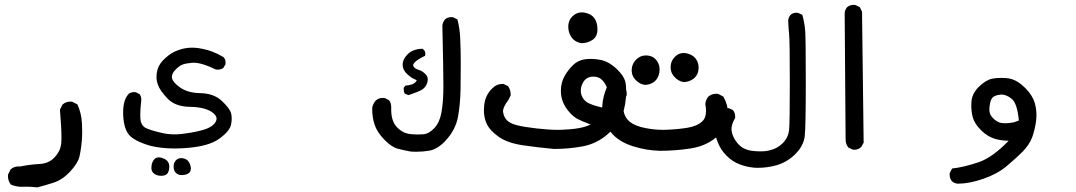

<svg xmlns="http://www.w3.org/2000/svg" viewBox="-20 -457 4540 810"><path d="M91.8 330.6 71.3 331.1Q48.8 331.1 25.9 321.8Q18.6 312 16.1 303.2Q13.7 294.4 13.7 288.8Q13.7 283.2 14.2 278.8L24.9 257.3L25.9 256.8Q39.1 245.1 58.6 245.1Q61 245.1 64 245.6Q106 236.8 146.5 234.9Q185.1 232.9 209.2 208Q233.4 183.1 237.8 151.9Q239.3 141.6 239.3 122.1Q239.3 82.5 232.9 5.9L243.7 -16.1L244.6 -16.6Q257.8 -28.3 277.3 -28.3Q280.3 -28.3 284.7 -27.8L306.6 -16.6Q323.7 21 325.7 63Q326.7 79.6 326.7 99.4Q326.7 119.1 325.2 136Q323.7 152.8 322.3 163.6Q319.3 186 314.9 204.6Q307.6 232.9 275.4 267.3Q243.2 301.8 205.8 313.7Q168.5 325.7 137.2 333.5Q111.3 330.6 91.8 330.6Z M673.3 212.9Q689 220.7 692.9 235.4Q694.3 241.7 694.3 247.6Q694.3 258.8 689.9 268.6Q683.1 284.7 660.6 284.7Q639.2 284.7 627 272.9Q618.7 264.6 618.7 251.2Q618.7 237.8 622.8 228Q627 218.3 633.3 212.6Q639.6 207 650.4 207Q661.1 207 673.3 212.9ZM746.1 281.7Q731.4 281.7 721.9 272.2Q712.4 262.7 712.4 245.1Q712.4 227.1 725.6 216.3Q734.4 210 744.6 210Q751 210 758.3 212.4Q776.9 218.3 783.2 241.2Q785.2 248 785.2 252.2Q785.2 256.3 784.7 258.3Q783.7 268.6 775.9 273.9Q764.2 281.7 746.1 281.7ZM499.5 16.6Q499.5 -37.1 523.9 -62Q534.2 -68.4 545.9 -68.4Q552.2 -68.4 554.2 -67.4L569.3 -59.6Q573.7 -52.2 575 -46.9Q576.2 -41.5 576.2 -37.6Q576.2 -33.7 575.7 -30.8Q571.8 4.4 571.8 23.9Q571.8 43.5 573.2 51.8Q576.7 67.4 585 75.7Q589.4 80.6 596.2 83.5Q616.2 92.8 657.2 102.5Q686.5 109.9 716.3 109.9Q743.2 109.9 783.2 103Q830.1 94.7 852.1 85.9Q880.4 74.7 890.1 56.6Q893.6 49.8 893.6 43.5Q893.6 28.8 873 15.1Q841.3 -5.4 781.2 -6.3Q719.2 -7.3 687.3 -40.8Q655.3 -74.2 646.5 -98.6Q640.1 -115.7 640.1 -132.8Q640.1 -147.5 644.5 -163.6Q648.9 -178.2 656.7 -189Q668 -205.1 690.7 -223.1Q713.4 -241.2 748 -250.5Q769.5 -255.9 791 -255.9Q804.2 -255.9 817.4 -253.9Q851.1 -248.5 876 -239Q900.9 -229.5 923.3 -215.8Q931.6 -206.1 931.6 -193.4Q931.6 -189.9 931.2 -185.5L921.9 -169.9Q914.6 -165.5 908.9 -164.3Q903.3 -163.1 899.4 -163.1Q892.1 -163.1 890.1 -164.1Q832 -192.4 796.4 -192.4Q792 -192.4 788.1 -191.9Q764.6 -189.9 750 -184.6Q735.4 -179.2 718.3 -160.6Q705.1 -146.5 705.1 -132.3Q705.1 -129.4 706.1 -126Q710 -108.9 741.2 -86.9Q773.4 -64.9 825.7 -64Q881.8 -63 916 -31.2Q949.2 0 955.1 21.5Q957.5 31.7 957.5 43.7Q957.5 55.7 954.6 69.3Q948.2 97.2 904.8 128.4Q861.3 159.7 770.5 167Q742.7 169.4 717.3 169.4Q659.7 169.4 612.8 157.7Q612.8 157.7 612.8 157.7Q540.5 136.2 520.5 106.9Q499.5 76.2 499.5 16.6Z M1630.4 -5.4V5.4Q1630.4 52.7 1653.3 78.1Q1678.2 105 1709.5 108.4Q1728.5 110.4 1742.7 110.4Q1756.8 110.4 1767.1 109.4Q1790.5 106.9 1812.7 83Q1835 59.1 1842.3 17.6Q1850.6 -27.8 1850.6 -94.2Q1850.6 -160.6 1846.2 -350.1Q1848.6 -364.7 1857.4 -375Q1868.2 -384.8 1883.8 -384.8Q1890.1 -384.8 1892.1 -383.8L1909.7 -375Q1919.4 -337.9 1921.4 -298.8Q1923.8 -248 1923.8 -186.8Q1923.8 -125.5 1922.9 -78.1Q1921.4 -14.2 1912.1 36.1Q1901.9 90.8 1860.4 135.7Q1826.7 172.4 1791 178.7Q1765.1 183.1 1737.3 183.1Q1718.8 183.1 1710.9 182.1Q1684.6 177.2 1658.2 170.4Q1630.9 163.1 1600.1 130.9Q1569.3 98.6 1559.6 66.4Q1550.3 37.6 1550.3 4.4Q1550.3 -2 1550.3 -2.9Q1553.7 -19 1564.5 -32.2Q1577.1 -43.9 1594.2 -43.9Q1601.6 -43.9 1604 -43L1620.6 -34.7L1621.6 -33.7Q1630.4 -22.5 1630.4 -5.4ZM1686.5 -64Q1683.1 -71.3 1683.1 -80.1Q1683.1 -83 1683.1 -86.9L1690.9 -96.2H1692.9Q1722.2 -98.1 1733.4 -110.8Q1737.8 -116.2 1737.8 -118.7Q1737.8 -119.1 1737.8 -119.1L1734.4 -120.6Q1719.2 -125 1698.7 -143.6Q1678.7 -161.6 1678.7 -183.1Q1678.7 -208 1701.2 -229.5Q1722.2 -249.5 1760.3 -251.5H1762.2Q1766.1 -249 1767.6 -247.1Q1774.4 -240.2 1774.4 -231Q1774.4 -228 1773.4 -221.7Q1742.2 -207 1730 -194.3Q1723.1 -188 1723.1 -182.1Q1723.1 -176.8 1728.5 -171.4Q1733.9 -166 1744.1 -163.1Q1763.7 -157.2 1776.4 -142.6Q1784.7 -133.3 1784.7 -121.1Q1784.7 -113.3 1780.8 -103.5Q1774.9 -88.9 1761.7 -79.6Q1748.5 -70.8 1703.1 -55.7L1687.5 -62Z M2021.5 8.3Q2021.5 -1.5 2022.5 -11.7Q2026.9 -56.2 2057.6 -85Q2075.2 -103 2100.1 -103Q2101.6 -103 2104 -103L2124 -93.3L2124.5 -91.8Q2134.3 -77.1 2134.3 -59.1Q2134.3 -57.1 2134.3 -54.2L2124.5 -34.7Q2102.1 -5.4 2102.1 12.7Q2102.1 14.6 2102.5 16.6Q2106 37.6 2119.1 50.8Q2132.3 64 2160.9 71.3Q2189.5 78.6 2242.2 84.7Q2294.9 90.8 2332 90.8Q2342.8 90.8 2353 90.3Q2411.1 87.9 2442.4 79.1Q2457.5 74.7 2471.7 68.4Q2429.7 52.2 2415.5 44.4Q2397.9 34.2 2383.8 18.1Q2346.2 -22.9 2346.2 -73.2Q2346.2 -109.9 2363.3 -138.7Q2376.5 -161.6 2397.5 -182.4Q2418.5 -203.1 2448.7 -207Q2459.5 -208.5 2474.9 -208.5Q2490.2 -208.5 2512.2 -204.6Q2549.8 -197.8 2586.4 -161.6Q2616.7 -131.3 2620.1 -101.6Q2621.6 -86.4 2621.6 -70.3Q2621.6 -16.1 2604 32.7Q2591.3 67.4 2544.4 108.4Q2497.6 149.4 2438.5 160.4Q2379.4 171.4 2317.4 171.4H2316.9Q2252.4 165.5 2188 156.2Q2123 147 2085.4 121.1Q2047.4 95.2 2032.7 64Q2021.5 39.6 2021.5 8.3ZM2545.4 -61.5Q2545.4 -66.9 2544.4 -71.3Q2541 -95.2 2523.9 -115.7Q2508.3 -133.8 2483.4 -133.8Q2453.1 -133.8 2439.5 -108.4Q2430.2 -91.8 2430.2 -75.2Q2430.2 -58.1 2438.5 -44.4Q2447.3 -28.8 2465.8 -20.5Q2491.2 -8.8 2533.2 -1Q2545.4 -39.1 2545.4 -61.5ZM2377.4 -344.2Q2377.4 -373.5 2398.9 -391.6Q2414.6 -404.8 2434.6 -404.8Q2440.4 -404.8 2449 -403.1Q2457.5 -401.4 2466.3 -397.5Q2479.5 -391.1 2487.3 -380.4Q2500.5 -362.3 2500.5 -333Q2500.5 -302.7 2479.5 -288.6Q2459.5 -274.9 2432.6 -274.9H2432.1Q2403.8 -280.3 2390.1 -301.3Q2377.4 -320.3 2377.4 -344.2Z M2520.5 2.4Q2520.5 -3.9 2521 -11.2Q2522.9 -49.3 2541.5 -92.3L2542.5 -92.8Q2558.1 -106.9 2579.1 -106.9Q2584 -106.9 2590.3 -106L2611.8 -95.2L2612.3 -94.2Q2624 -81.1 2624 -61.5Q2624 -58.6 2623.5 -54.2Q2609.4 -29.3 2609.4 -4.9Q2609.4 1.5 2610.4 7.8Q2614.3 38.1 2637 56.6Q2659.7 75.2 2704.1 83.5Q2741.2 90.8 2778.3 90.8Q2786.6 90.8 2795.4 90.3Q2841.3 88.4 2881.3 81.8Q2921.4 75.2 2943.4 54.2Q2958.5 40 2958.5 10.7Q2958.5 -2 2955.6 -18.6Q2957.5 -36.6 2968.8 -49.8Q2982.4 -61.5 3002 -61.5Q3004.9 -61.5 3009.3 -61L3031.2 -49.8L3032.2 -48.3Q3051.3 -14.6 3051.3 22Q3051.3 30.8 3050.3 40Q3043.9 86.9 3000.7 123Q2957.5 159.2 2894 169.2Q2830.6 179.2 2762.7 179.2Q2705.1 177.2 2652.3 160.6Q2597.7 143.6 2567.4 112.3Q2537.1 81.1 2528.3 54.2Q2520.5 31.7 2520.5 2.4ZM2662.1 -119.1Q2649.9 -131.3 2646.5 -146.5Q2645 -153.3 2645 -157.7Q2645 -162.1 2645 -163.1Q2646 -189 2665 -207Q2682.1 -223.1 2704.6 -223.1Q2736.3 -223.1 2752.4 -198.7Q2762.7 -183.1 2762.7 -164.6Q2762.7 -158.2 2761.7 -151.4Q2755.4 -117.2 2728 -105Q2715.8 -99.1 2700.2 -99.1H2699.7Q2680.2 -101.1 2662.1 -119.1ZM2809.1 -172.9Q2809.1 -199.7 2828.6 -218.8Q2843.8 -233.4 2863.8 -233.4Q2869.1 -233.4 2875 -232.4Q2901.4 -227.5 2915.5 -209Q2927.2 -192.9 2927.2 -172.4Q2927.2 -141.1 2905.3 -124.5Q2886.7 -110.8 2863.3 -110.8H2862.8Q2840.8 -115.2 2825 -132.8Q2809.1 -150.4 2809.1 -172.9Z M2995.1 79.6Q2995.1 74.7 2995.6 69.8Q2997.6 33.7 3020.5 9.8Q3020.5 9.8 3021 9.8Q3032.2 -1 3048.3 -1Q3054.2 -1 3056.2 0L3071.8 7.3L3072.8 8.3Q3081.5 19.5 3081.5 35.6Q3081.5 37.6 3081.5 40.5Q3065.9 66.9 3065.9 87.4Q3065.9 90.8 3066.4 94.2Q3069.8 118.2 3085 138.9Q3100.1 159.7 3116.2 168Q3132.3 176.3 3150.4 179Q3168.5 181.6 3189 181.6Q3206.1 181.6 3219 179Q3231.9 176.3 3244.1 171.9Q3268.6 162.6 3287.6 141.1Q3306.2 119.6 3309.1 90.3Q3312 61 3312 -111.3Q3312 -283.7 3309.1 -312Q3306.2 -340.3 3305.2 -370.1Q3305.2 -370.1 3305.2 -370.6Q3306.2 -384.3 3315.4 -394.5Q3325.2 -403.3 3339.8 -403.3Q3346.2 -403.3 3348.1 -402.3L3364.7 -394.5Q3374.5 -360.4 3377 -325.2Q3379.4 -290 3379.4 -106.9Q3379.4 76.7 3375 117.2Q3370.1 158.2 3335.9 192.4Q3301.8 226.6 3257.3 239.7Q3218.8 251 3175.8 251Q3167 251 3162.6 250.5Q3129.4 247.6 3100.6 236.3Q3070.3 225.1 3044.9 199.7Q3019.5 174.3 3006.8 140.1Q2995.1 109.9 2995.1 79.6Z M3581.1 -436.5Q3587.4 -436.5 3589.4 -435.5L3607.4 -426.8L3616.7 -407.7L3623.5 145L3613.8 162.6Q3606 169.9 3598.4 172.4Q3590.8 174.8 3585.9 174.8Q3578.6 174.8 3576.7 173.8L3559.1 165.5Q3547.4 150.4 3547.4 131.8L3543.5 -400.4Q3543.9 -414.6 3553.7 -426.8Q3565.4 -436.5 3581.1 -436.5Z M3986.3 280.3Q3986.3 273.9 3987.3 272L3996.6 253.9Q4045.9 248.5 4108.4 227.5Q4167 207.5 4235.4 136.7Q4206.5 136.7 4179.7 129.4Q4146.5 120.1 4118.7 92.3Q4090.8 64.5 4083.5 36.6Q4077.6 14.2 4077.6 -13.2Q4077.6 -19 4078.1 -24.9Q4079.6 -61 4108.9 -90.3Q4138.2 -119.1 4165.5 -125Q4182.6 -128.4 4203.6 -128.4Q4226.6 -128.4 4239.7 -125.5Q4272.9 -118.2 4305.7 -85.4Q4335.9 -55.2 4345.7 -21.5Q4352.5 3.4 4352.5 28.8Q4352.5 55.2 4344.2 89.4Q4340.3 106.4 4334.5 122.1Q4322.8 153.3 4294.9 182.1Q4267.1 210 4227.1 243.7Q4187 277.3 4127.7 297.6Q4068.4 317.9 4021.5 317.9Q4021.5 317.9 4021 317.9Q4006.3 316.9 3996.1 307.6Q3986.3 295.9 3986.3 280.3ZM4205.1 -58.1Q4202.6 -58.1 4200.2 -57.6Q4177.2 -55.2 4167.7 -45.9Q4158.2 -36.6 4154.8 -8.8Q4153.8 -2 4153.8 3.9Q4153.8 22.5 4163.1 34.2Q4175.3 50.3 4193.8 58.6Q4203.6 63 4219.7 63Q4235.8 63 4257.3 59.1L4278.3 51.3Q4271.5 -22 4247.6 -40.5Q4225.6 -58.1 4205.1 -58.1Z"/></svg>

Font: Bakudai
Style: Medium
Weight: 500
Version: Version 1.48